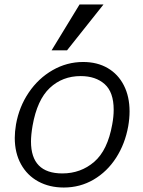

<svg xmlns="http://www.w3.org/2000/svg" viewBox="-20 -834 640 858"><path d="M46 -218Q46 -245 51.5 -278Q65.5 -357 108.5 -420.5Q151.5 -484 215.2 -520.5Q279 -557 351.5 -557Q414.5 -557 461.2 -529.8Q508 -502.5 533.5 -452.5Q559 -402.5 559 -336Q559 -304.5 553 -270Q539 -191.5 499 -129.2Q459 -67 398.5 -31.5Q338 4 265 4Q201 4 151.2 -23Q101.5 -50 73.8 -100.2Q46 -150.5 46 -218ZM481.5 -278Q488 -312.5 488 -343.5Q488 -422 447.8 -458Q407.5 -494 340.5 -494Q259 -494 202.5 -441Q146 -388 125.5 -272Q118.5 -231 118.5 -201.5Q118.5 -59 258.5 -59Q341 -59 401 -110.8Q461 -162.5 481.5 -278ZM210.5 -609 335.5 -814H442.5L279.5 -609Z"/></svg>

Font: JuliaMono Light
Style: Italic
Weight: 300
Italic angle: -9°
Monospace: yes
Designer: cormullion
Foundry: corm
Version: Version 0.054; ttfautohint (v1.8.4)